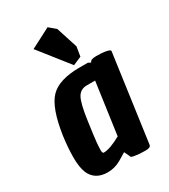

<svg xmlns="http://www.w3.org/2000/svg" viewBox="-192 -859 848 966"><g transform="rotate(-30 232.0 -376.0)"><path d="M314 -557 265 -536 129 -708 245 -768 283 -736 323 -612ZM144 16Q70 16 44 -44Q30 -78 30 -133.5Q30 -189 39 -256Q61 -406 112 -459Q163 -512 283 -512H331L347 -504Q349 -520 384 -520Q419 -520 441.5 -515.5Q464 -511 464 -504L394 0Q393 6 391 8Q385 16 362 16Q339 16 328 15Q317 14 308 12.5Q299 11 292 10Q277 6 279 0L264 -31Q233 -12 219 -4Q183 16 144 16ZM175 -80Q211 -80 276 -116L318 -416H270Q233 -416 215.5 -385.5Q198 -355 185 -263Q172 -171 169.5 -143.5Q167 -116 167 -98Q167 -80 175 -80Z"/></g></svg>

Font: Chau Philomene One
Style: Italic
Weight: 400
Designer: Vicente Lamonaca
Foundry: TipoType
Version: Version 1.002